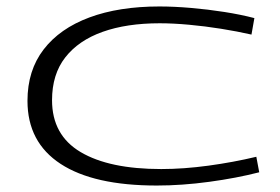

<svg xmlns="http://www.w3.org/2000/svg" viewBox="-20 -564 867 594"><path d="M65 -252Q65 -346 115 -411Q165 -476 256.5 -510Q348 -544 473 -544Q518 -544 570.5 -539.5Q623 -535 674 -527Q725 -519 767 -508L758 -457Q714 -467 664 -475Q614 -483 564.5 -487.5Q515 -492 474 -492Q372 -492 297.5 -465.5Q223 -439 182 -386.5Q141 -334 141 -254Q141 -146 229.5 -93.5Q318 -41 479 -41Q548 -41 625 -51.5Q702 -62 773 -79L782 -31Q712 -13 627.5 -1.5Q543 10 465 10Q270 10 167.5 -57Q65 -124 65 -252Z"/></svg>

Font: Georama ExtraExtended Light
Style: Regular
Weight: 300
Width: 8
Designer: Jean-Baptiste Levee
Foundry: Production Type
Version: Version 1.000